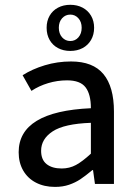

<svg xmlns="http://www.w3.org/2000/svg" viewBox="-20 -751 556 784"><path d="M253.9 -422.9Q214.4 -422.9 176.8 -411.6Q139.2 -400.4 108.4 -379.9L72.3 -443.8Q111.3 -468.8 162.8 -484.4Q214.4 -500 270 -500Q359.9 -500 402.6 -448.2Q445.3 -396.5 445.3 -295.4V0H367.7L359.9 -56.6H357.4Q328.6 -32.7 308.1 -19Q287.6 -5.4 262 3.4Q236.3 12.2 204.6 12.2Q160.6 12.2 127 -5.1Q93.3 -22.5 74.7 -54.7Q56.2 -86.9 56.2 -129.4Q56.2 -295.9 351.1 -309.1Q351.1 -366.2 329.3 -394.5Q307.6 -422.9 253.9 -422.9ZM351.1 -123.5V-249.5Q242.2 -245.6 195.1 -214.6Q147.9 -183.6 147.9 -135.3Q147.9 -98.6 170.4 -80.8Q192.9 -63 231.9 -63Q263.7 -63 290.3 -77.4Q316.9 -91.8 351.1 -123.5ZM267.1 -731.4Q295.4 -731.4 317.4 -719.7Q339.4 -708 351.8 -686.8Q364.3 -665.5 364.3 -637.7Q364.3 -609.4 351.8 -587.9Q339.4 -566.4 317.4 -554.7Q295.4 -543 267.1 -543Q238.8 -543 216.8 -554.7Q194.8 -566.4 182.6 -587.9Q170.4 -609.4 170.4 -637.7Q170.4 -665.5 182.6 -686.8Q194.8 -708 216.8 -719.7Q238.8 -731.4 267.1 -731.4ZM267.1 -691.4Q247.1 -691.4 233.6 -676.5Q220.2 -661.6 220.2 -637.7Q220.2 -613.8 233.6 -598.6Q247.1 -583.5 267.1 -583.5Q287.1 -583.5 300.3 -598.6Q313.5 -613.8 313.5 -637.7Q313.5 -661.6 300 -676.5Q286.6 -691.4 267.1 -691.4Z"/></svg>

Font: Varta SemiBold
Style: Regular
Weight: 600
Designer: Joana Correia, Viktoriya Grabowska, Eben Sorkin
Foundry: Sorkin Type
Version: Version 1.003; ttfautohint (v1.3) -l 8 -r 24 -G 200 -x 12 -H